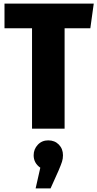

<svg xmlns="http://www.w3.org/2000/svg" viewBox="-20 -715 541 1067"><path d="M501 -695 482 -558H339V0H158V-558H5V-695ZM330 148Q330 167 324.5 184Q319 201 305 234L261 332H178L204 217Q167 191 167 148Q167 114 190 89.5Q213 65 248 65Q284 65 307 88.5Q330 112 330 148Z"/></svg>

Font: Fira Sans Condensed ExtraBold
Style: Regular
Weight: 800
Width: 3
Designer: Carrois Corporate & Edenspiekermann AG
Foundry: Carrois Corporate GbR & Edenspiekermann AG
Version: Version 4.203